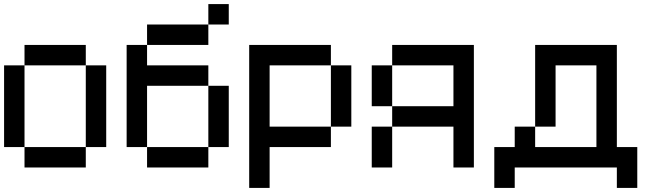

<svg xmlns="http://www.w3.org/2000/svg" viewBox="-20 -820 3240 940"><path d="M0 -100V-500H100V-100ZM400 -100V0H100V-100ZM400 -500H500V-100H400ZM400 -600V-500H100V-600Z M600 -100V-600H700V-500H1000V-400H700V-100ZM700 -100H1000V0H700ZM700 -600V-700H1000V-600ZM1000 -100V-400H1100V-100ZM1000 -700V-800H1100V-700Z M1200 100V-600H1600V-500H1300V-200H1600V-100H1300V100ZM1600 -200V-500H1700V-200Z M1800 -200H1900V0H1800ZM1800 -500H1900V-300H1800ZM1900 -200V-300H2200V-500H1900V-600H2300V0H2200V-200Z M2400 -100H2500V-200H2600V-100H2900V-500H2700V-200H2600V-600H3000V-100H3100V100H3000V0H2500V100H2400Z"/></svg>

Font: Galmuri9 Regular
Style: Regular
Weight: 400
Designer: Lee Minseo (quiple)
Version: Version 2.399;hotconv 1.1.1;makeotfexe 2.6.0 DEVELOPMENT